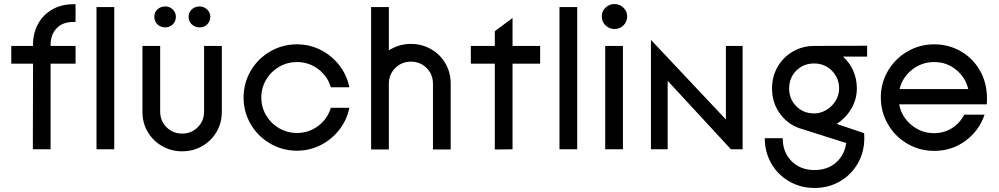

<svg xmlns="http://www.w3.org/2000/svg" viewBox="-20 -741 4959 953"><path d="M343 -720H355V-632H344Q290 -632 260.5 -600Q231 -568 231 -518V-513H355V-425H231V0H143L144 -425H36V-513H144V-521Q144 -576 168.5 -621.5Q193 -667 238.5 -693.5Q284 -720 343 -720Z M459 -706H547V0H459Z M687 -186V-513H775V-187Q775 -141 806.5 -109.5Q838 -78 884 -78Q930 -78 961.5 -109.5Q993 -141 993 -187V-513H1081V-186Q1081 -131 1055 -86.5Q1029 -42 984 -16Q939 10 884 10Q830 10 784.5 -16Q739 -42 713 -86.5Q687 -131 687 -186ZM916 -658Q916 -680 932 -694.5Q948 -709 971 -709Q992 -709 1008 -694Q1024 -679 1024 -658Q1024 -635 1008.5 -620Q993 -605 971 -605Q948 -605 932 -620Q916 -635 916 -658ZM746 -658Q746 -680 761.5 -694.5Q777 -709 801 -709Q822 -709 837.5 -694Q853 -679 853 -658Q853 -635 837.5 -620Q822 -605 801 -605Q777 -605 761.5 -620Q746 -635 746 -658Z M1189 -257Q1189 -329 1224.5 -389.5Q1260 -450 1321 -485.5Q1382 -521 1454 -521Q1517 -521 1572 -493Q1627 -465 1664.5 -416.5Q1702 -368 1714 -308H1622Q1606 -363 1559.5 -398Q1513 -433 1454 -433Q1406 -433 1365.5 -409.5Q1325 -386 1301 -345.5Q1277 -305 1277 -257Q1277 -209 1301 -168.5Q1325 -128 1365.5 -104.5Q1406 -81 1454 -81Q1513 -81 1559.5 -116Q1606 -151 1622 -206H1714Q1702 -146 1664.5 -97.5Q1627 -49 1572 -21Q1517 7 1454 7Q1382 7 1321 -28.5Q1260 -64 1224.5 -124.5Q1189 -185 1189 -257Z M1910 -706V-491Q1960 -523 2020 -523Q2074 -523 2119.5 -497Q2165 -471 2191 -426Q2217 -381 2217 -326V1H2129V-325Q2129 -372 2097.5 -403.5Q2066 -435 2020 -435Q1974 -435 1942 -403.5Q1910 -372 1910 -325V1H1822V-706Z M2436 -425H2317V-513H2436V-586L2523 -651L2524 -650V-513H2661V-425H2524V0L2436 1Z M2757 -706H2845V0H2757Z M3072 -513V0H2984V-513ZM2967 -660Q2967 -685 2985.5 -703Q3004 -721 3030 -721Q3056 -721 3074.5 -703Q3093 -685 3093 -660Q3093 -633 3074.5 -615Q3056 -597 3030 -597Q3004 -597 2985.5 -615Q2967 -633 2967 -660Z M3211 -541H3213L3583 -148V-513H3666V0H3608L3294 -340V0H3211Z M3776 -55H3865Q3865 15 3909 59Q3953 103 4023 103Q4087 103 4129.5 66Q4172 29 4180 -31L3966 -99Q3897 -117 3854.5 -172.5Q3812 -228 3812 -302Q3812 -361 3839.5 -409Q3867 -457 3915 -485Q3963 -513 4022 -513L4284 -514V-460H4164Q4197 -431 4215 -390Q4233 -349 4233 -302Q4233 -248 4205.5 -201.5Q4178 -155 4133 -126L4269 -80Q4270 -74 4270 -55Q4270 14 4237.5 70.5Q4205 127 4148.5 159.5Q4092 192 4023 192Q3954 192 3897.5 159.5Q3841 127 3808.5 70.5Q3776 14 3776 -55ZM4145 -302Q4145 -354 4109 -390Q4073 -426 4021 -426Q3968 -426 3932.5 -390.5Q3897 -355 3897 -302Q3897 -249 3932.5 -213.5Q3968 -178 4021 -178Q4052 -178 4080.5 -194.5Q4109 -211 4127 -239.5Q4145 -268 4145 -302Z M4352 -257Q4352 -329 4387.5 -389.5Q4423 -450 4484 -485.5Q4545 -521 4617 -521Q4688 -521 4748 -487Q4808 -453 4843.5 -391.5Q4879 -330 4879 -251Q4879 -233 4878 -223H4443Q4455 -161 4504 -120.5Q4553 -80 4617 -80Q4665 -80 4704.5 -104.5Q4744 -129 4766 -172H4867Q4840 -92 4772 -42Q4704 8 4617 8Q4545 8 4484 -27.5Q4423 -63 4387.5 -124Q4352 -185 4352 -257ZM4786 -299Q4772 -357 4725.5 -395Q4679 -433 4617 -433Q4555 -433 4507 -395Q4459 -357 4445 -299Z"/></svg>

Font: Lineal
Style: Regular
Weight: 400
Designer: Created by Frank Adebiaye with contributions from Anton Moglia & Ariel Martín Pérez
Created by Frank ADEBIAYE with FontF
Foundry: Velvetyne Type Foundry
Version: Version 2.000